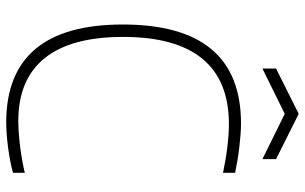

<svg xmlns="http://www.w3.org/2000/svg" viewBox="-202 -773 983 619"><g transform="rotate(90 289.5 -463.5)"><path d="M372 8Q59 6 59 -368Q59 -749 378 -749Q394 -749 414 -747.5Q434 -746 455 -743.5Q476 -741 497 -737.5Q518 -734 537 -730V-691Q495 -700 453.5 -705Q412 -710 380 -710Q240 -710 169.5 -624.5Q99 -539 99 -369Q99 -201 167.5 -116Q236 -31 370 -31Q386 -31 408 -32.5Q430 -34 453.5 -37Q477 -40 499 -44Q521 -48 537 -52V-14Q520 -9 499 -5Q478 -1 455.5 2Q433 5 411.5 6.5Q390 8 372 8ZM201 -862 347 -935 493 -862V-818L347 -890L201 -818Z"/></g></svg>

Font: Encode Sans Normal
Style: Thin
Weight: 100
Designer: Pablo Impallari, Andres Torresi
Foundry: Pablo Impallari, Andres Torresi
Version: Version 1.000; ttfautohint (v1.00) -l 8 -r 50 -G 200 -x 14 -